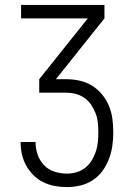

<svg xmlns="http://www.w3.org/2000/svg" viewBox="-20 -540 540 783"><path d="M253 223Q228 223 203.5 218.5Q179 214 156.5 203Q134 192 116.5 174.5Q99 157 87 135.5Q75 114 69.5 89.5Q64 65 64 40V39H125V40Q125 66 133.5 90.5Q142 115 159.5 133.5Q177 152 202 160Q227 168 253 168Q272 168 291.5 162.5Q311 157 327 144.5Q343 132 353.5 115Q364 98 370.5 79Q377 60 379 40Q381 20 381 0Q381 -19 379 -39Q377 -59 370 -77.5Q363 -96 352 -112.5Q341 -129 324.5 -140.5Q308 -152 289 -157Q270 -162 250 -162H140V-217L338 -465H66V-520H406V-465L208 -217H250Q278 -217 305 -211Q332 -205 355.5 -190.5Q379 -176 396.5 -154.5Q414 -133 424.5 -107.5Q435 -82 438.5 -54.5Q442 -27 442 1Q442 28 438 55.5Q434 83 424 109Q414 135 397.5 157.5Q381 180 358 195Q335 210 307.5 216.5Q280 223 253 223Z"/></svg>

Font: Iosevka Fixed Light
Style: Regular
Weight: 300
Monospace: yes
Designer: Belleve Invis
Foundry: Belleve Invis
Version: Version 32.3.0